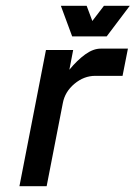

<svg xmlns="http://www.w3.org/2000/svg" viewBox="-20 -641 467 661"><path d="M326.7 -473.6H420.4L401.9 -379.9H308.1Q269 -379.9 236.3 -352.5Q203.6 -325.2 196.3 -286.1L140.6 0H46.9L138.2 -468.8H231.9L218.8 -400.9Q245.6 -433.6 273.2 -453.6Q300.8 -473.6 326.7 -473.6ZM228.5 -515.6 189.5 -621.1H278.3L297.9 -568.8L337.9 -621.1H426.8L347.2 -515.6Z"/></svg>

Font: Lambda
Style: Italic
Weight: 400
Italic angle: -11°
Designer: GGBotNet
Version: 0.22